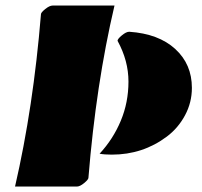

<svg xmlns="http://www.w3.org/2000/svg" viewBox="-20 -685 742 705"><path d="M345.7 -120.6Q395.5 -174.3 423.6 -241.7Q451.7 -309.1 451.7 -385.5Q451.7 -461.9 411.6 -535.2Q411.6 -542 427.5 -555.2Q443.4 -568.4 454.6 -568.4Q562.5 -561 623.5 -505.1Q684.6 -449.2 684.6 -362.3Q684.6 -308.6 659.4 -261.7Q634.3 -214.8 592.8 -183.6Q504.4 -117.2 390.6 -117.2Q362.8 -117.2 345.7 -120.6ZM262.2 0H35.2Q102.5 -291.5 130.4 -632.8Q130.4 -639.2 146.2 -651.9Q162.1 -664.6 173.3 -664.6H400.4Q332.5 -375.5 304.7 -32.2Q304.7 -25.9 289.1 -12.9Q273.4 0 262.2 0Z"/></svg>

Font: Emblema One
Style: Regular
Weight: 400
Designer: Riccardo De Franceschi
Foundry: Riccardo De Franceschi
Version: Version 1.003